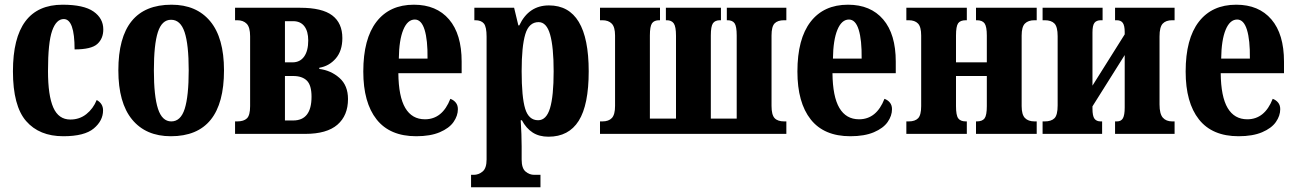

<svg xmlns="http://www.w3.org/2000/svg" viewBox="-20 -569 5509 816"><path d="M35 -266Q35 -549 246 -549Q336 -549 377.5 -520Q419 -491 419 -444Q419 -405 393.5 -382Q368 -359 297 -359Q297 -488 251 -488Q219 -488 201.5 -438Q184 -388 184 -267Q184 -163 206.5 -112Q229 -61 279 -61Q318 -61 347 -84Q376 -107 391 -144Q418 -129 418 -100Q418 -56 378.5 -23Q339 10 249 10Q147 10 91 -54.5Q35 -119 35 -266Z M483 -270Q483 -549 709 -549Q815 -549 873.5 -478.5Q932 -408 932 -270Q932 10 706 10Q600 10 541.5 -61Q483 -132 483 -270ZM782 -270Q782 -380 764.5 -432.5Q747 -485 707 -485Q668 -485 651 -432.5Q634 -380 634 -270Q634 -160 651.5 -106.5Q669 -53 708 -53Q748 -53 765 -106.5Q782 -160 782 -270Z M979 -53H988Q1016 -53 1029.5 -66Q1043 -79 1043 -118V-415Q1043 -453 1028.5 -468Q1014 -483 988 -483H979V-536H1256Q1349 -536 1392 -503.5Q1435 -471 1435 -407Q1435 -353 1407 -320.5Q1379 -288 1337 -281V-276Q1386 -270 1422.5 -238Q1459 -206 1459 -148Q1459 -78 1414 -39Q1369 0 1277 0H979ZM1223 -304Q1255 -304 1272.5 -328.5Q1290 -353 1290 -397Q1290 -436 1273.5 -457.5Q1257 -479 1226 -479H1191V-304ZM1226 -57Q1304 -57 1304 -158Q1304 -207 1284 -226.5Q1264 -246 1226 -246H1191V-57Z M1524 -265Q1524 -404 1580 -476.5Q1636 -549 1739 -549Q1835 -549 1888.5 -486.5Q1942 -424 1942 -307V-258H1673Q1674 -158 1702.5 -110Q1731 -62 1786 -62Q1860 -62 1894 -149Q1908 -144 1917 -133Q1926 -122 1926 -105Q1926 -77 1907.5 -50.5Q1889 -24 1849 -7Q1809 10 1749 10Q1637 10 1580.5 -61.5Q1524 -133 1524 -265ZM1797 -320Q1798 -399 1784.5 -442.5Q1771 -486 1743 -486Q1712 -486 1694 -442.5Q1676 -399 1675 -320Z M1982 174H1994Q2014 174 2031 160Q2048 146 2048 109V-413Q2048 -455 2036.5 -469Q2025 -483 2000 -483H1996V-536H2165L2183 -461H2187Q2227 -546 2313 -546Q2482 -546 2482 -266Q2482 -123 2439.5 -55.5Q2397 12 2311 12Q2271 12 2243.5 -6Q2216 -24 2198 -58H2193Q2197 4 2197 53V109Q2197 146 2213.5 160Q2230 174 2250 174H2277V227H1982ZM2333 -266Q2333 -369 2318 -422Q2303 -475 2269 -475Q2228 -475 2212.5 -423.5Q2197 -372 2197 -267Q2197 -156 2212 -107Q2227 -58 2267 -58Q2302 -58 2317.5 -109Q2333 -160 2333 -266Z M2530 -53H2540Q2567 -53 2580.5 -67.5Q2594 -82 2594 -119V-418Q2594 -454 2580 -468.5Q2566 -483 2540 -483H2530V-536H2785V-483H2782Q2760 -483 2751 -470Q2742 -457 2742 -418V-65H2853V-417Q2853 -456 2843.5 -469.5Q2834 -483 2814 -483H2810V-536H3044V-483H3040Q3019 -483 3010 -470Q3001 -457 3001 -418V-65H3111V-418Q3111 -457 3102 -470Q3093 -483 3072 -483H3069V-536H3322V-483H3313Q3285 -483 3272 -469.5Q3259 -456 3259 -418V-119Q3259 -81 3272 -67Q3285 -53 3313 -53H3322V0H2530Z M3369 -265Q3369 -404 3425 -476.5Q3481 -549 3584 -549Q3680 -549 3733.5 -486.5Q3787 -424 3787 -307V-258H3518Q3519 -158 3547.5 -110Q3576 -62 3631 -62Q3705 -62 3739 -149Q3753 -144 3762 -133Q3771 -122 3771 -105Q3771 -77 3752.5 -50.5Q3734 -24 3694 -7Q3654 10 3594 10Q3482 10 3425.5 -61.5Q3369 -133 3369 -265ZM3642 -320Q3643 -399 3629.5 -442.5Q3616 -486 3588 -486Q3557 -486 3539 -442.5Q3521 -399 3520 -320Z M3832 -53H3842Q3869 -53 3882 -66.5Q3895 -80 3895 -118V-418Q3895 -455 3881.5 -469Q3868 -483 3842 -483H3832V-536H4089V-483H4085Q4061 -483 4052 -470Q4043 -457 4043 -418V-304H4174V-418Q4174 -456 4164.5 -469.5Q4155 -483 4131 -483H4128V-536H4386V-483H4377Q4350 -483 4336 -469Q4322 -455 4322 -418V-118Q4322 -82 4336 -67.5Q4350 -53 4377 -53H4386V0H4128V-53H4131Q4155 -53 4164.5 -66Q4174 -79 4174 -118V-246H4043V-118Q4043 -79 4052.5 -66Q4062 -53 4085 -53H4089V0H3832Z M4411 -53H4420Q4448 -53 4461.5 -66.5Q4475 -80 4475 -121V-415Q4475 -455 4461.5 -469Q4448 -483 4420 -483H4411V-536H4666V-483H4659Q4640 -483 4631.5 -472Q4623 -461 4623 -431V-205L4760 -423V-433Q4760 -460 4752 -471.5Q4744 -483 4726 -483H4719V-536H4972V-483H4962Q4935 -483 4921.5 -468.5Q4908 -454 4908 -414V-125Q4908 -85 4922 -69Q4936 -53 4962 -53H4972V0H4719V-53H4727Q4745 -53 4752.5 -66.5Q4760 -80 4760 -112V-335L4623 -117V-107Q4623 -76 4631.5 -64.5Q4640 -53 4658 -53H4664V0H4411Z M5019 -265Q5019 -404 5075 -476.5Q5131 -549 5234 -549Q5330 -549 5383.5 -486.5Q5437 -424 5437 -307V-258H5168Q5169 -158 5197.5 -110Q5226 -62 5281 -62Q5355 -62 5389 -149Q5403 -144 5412 -133Q5421 -122 5421 -105Q5421 -77 5402.5 -50.5Q5384 -24 5344 -7Q5304 10 5244 10Q5132 10 5075.5 -61.5Q5019 -133 5019 -265ZM5292 -320Q5293 -399 5279.5 -442.5Q5266 -486 5238 -486Q5207 -486 5189 -442.5Q5171 -399 5170 -320Z"/></svg>

Font: Noto Serif CondExtraBold
Style: Regular
Weight: 800
Width: 3
Designer: Monotype Design Team
Foundry: Monotype Imaging Inc.
Version: Version 1.001